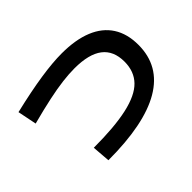

<svg xmlns="http://www.w3.org/2000/svg" viewBox="-136 -981 1273 1273"><g transform="rotate(-45 500.0 -345.0)"><path d="M247 -112Q442 -112 563 -139Q684 -166 739.5 -223Q795 -280 795 -372Q795 -474 729 -524.5Q663 -575 528 -575Q477 -575 415.5 -567.5Q354 -560 274 -543Q194 -526 88 -498L61 -632Q222 -670 338.5 -687.5Q455 -705 539 -705Q668 -705 757.5 -668.5Q847 -632 893 -560.5Q939 -489 939 -385Q939 -187 767 -86Q595 15 257 15Z"/></g></svg>

Font: M PLUS 1 Thin
Style: Bold
Weight: 700
Version: Version 1.001